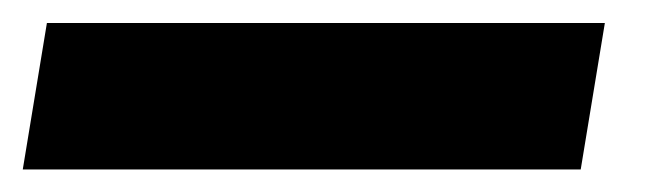

<svg xmlns="http://www.w3.org/2000/svg" viewBox="-93 -20 580 167"><path d="M433.1 0 412.1 127.4H-73.2L-52.2 0Z"/></svg>

Font: Inter Display Extra Bold
Style: Italic
Weight: 800
Italic angle: -9.39999°
Designer: Rasmus Andersson
Foundry: rsms
Version: Version 4.000;git-4fc901f